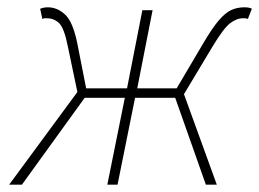

<svg xmlns="http://www.w3.org/2000/svg" viewBox="-20 -506 710 526"><path d="M5 0 192 -254 166 -378Q156 -429 142 -442.5Q128 -456 108 -456Q104 -456 102 -456Q100 -456 96 -454L90 -482Q100 -486 111 -486Q137 -486 158.5 -466Q180 -446 192 -386L216 -264H328L370 -478H398L356 -264H464L536 -386Q560 -427 578 -448.5Q596 -470 612.5 -478Q629 -486 650 -486Q656 -486 661.5 -485Q667 -484 670 -482L659 -454Q654 -456 651.5 -456Q649 -456 646 -456Q628 -456 610 -442Q592 -428 562 -378L484 -248L574 0H544L460 -238H350L302 0H274L322 -238H212L40 0Z"/></svg>

Font: Source Sans 3
Style: Italic
Weight: 200
Italic angle: -11°
Designer: Paul D. Hunt
Foundry: Adobe
Version: Version 3.046;hotconv 1.0.118;makeotfexe 2.5.65603